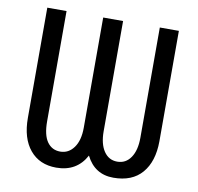

<svg xmlns="http://www.w3.org/2000/svg" viewBox="-80 -794 915 887"><g transform="rotate(10 377.5 -350.5)"><path d="M688.5 -710.9V-192.4Q688 -97.7 641.8 -43.9Q595.7 9.8 507.8 9.8Q419.9 9.8 379.4 -71.3Q335.9 9.8 239.7 9.8Q161.1 9.8 116.2 -44.2Q71.3 -98.1 71.3 -194.3V-710.9H161.6V-193.8Q161.6 -129.4 183.8 -97.9Q206.1 -66.4 245.1 -66.4Q284.2 -66.4 308.8 -100.3Q333.5 -134.3 333.5 -193.8V-710.9H426.8V-193.8Q426.8 -134.8 449.7 -100.6Q472.7 -66.4 512.7 -66.4Q552.7 -66.4 575.9 -100.6Q599.1 -134.8 599.1 -193.8V-710.9Z"/></g></svg>

Font: RobotoCondensed-Regular
Style: Regular
Weight: 400
Designer: Google
Version: Version 2.001201; 2014